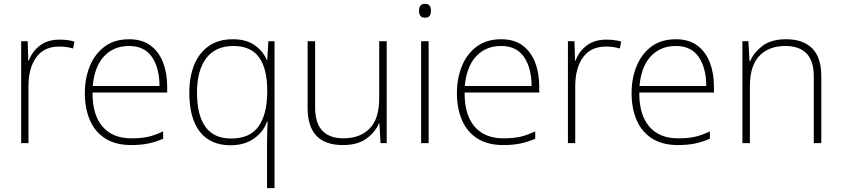

<svg xmlns="http://www.w3.org/2000/svg" viewBox="-20 -744 4372 998"><path d="M290 -538Q312 -538 331 -535.5Q350 -533 367 -528L360 -492Q342 -497 325.5 -499.5Q309 -502 288 -502Q209 -502 168.5 -446Q128 -390 128 -295V0H90V-530H124L127 -429H130Q146 -475 186.5 -506.5Q227 -538 290 -538Z M651 -540Q719 -540 762.5 -507.5Q806 -475 827.5 -419.5Q849 -364 849 -294V-263H461Q460 -148 512.5 -86.5Q565 -25 663 -25Q712 -25 747.5 -32.5Q783 -40 828 -61V-23Q789 -6 750.5 2Q712 10 662 10Q581 10 527.5 -24Q474 -58 447.5 -119Q421 -180 421 -260Q421 -337 447 -400.5Q473 -464 524 -502Q575 -540 651 -540ZM651 -505Q571 -505 521 -451.5Q471 -398 462 -297H809Q809 -390 770 -447.5Q731 -505 651 -505Z M1368 0Q1368 -23 1369 -56Q1370 -89 1371 -112H1368Q1350 -59 1300.5 -24Q1251 11 1178 11Q1074 11 1019 -59Q964 -129 964 -263Q964 -342 988.5 -404.5Q1013 -467 1063.5 -503.5Q1114 -540 1191 -540Q1261 -540 1304.5 -508.5Q1348 -477 1367 -432H1369L1375 -530H1407V234H1368ZM1181 -24Q1279 -24 1323.5 -86.5Q1368 -149 1369 -262V-273Q1369 -387 1326.5 -446Q1284 -505 1194 -505Q1100 -505 1052 -441.5Q1004 -378 1004 -263Q1004 -145 1048 -84.5Q1092 -24 1181 -24Z M1990 -530V0H1958L1952 -103H1950Q1931 -58 1885.5 -24Q1840 10 1762 10Q1579 10 1579 -183V-530H1618V-187Q1618 -103 1656 -64Q1694 -25 1765 -25Q1852 -25 1901.5 -76Q1951 -127 1951 -232V-530Z M2188 -724Q2207 -724 2213.5 -714Q2220 -704 2220 -688Q2220 -672 2213.5 -662Q2207 -652 2188 -652Q2172 -652 2165 -662Q2158 -672 2158 -688Q2158 -704 2165 -714Q2172 -724 2188 -724ZM2208 -530V0H2169V-530Z M2585 -540Q2653 -540 2696.5 -507.5Q2740 -475 2761.5 -419.5Q2783 -364 2783 -294V-263H2395Q2394 -148 2446.5 -86.5Q2499 -25 2597 -25Q2646 -25 2681.5 -32.5Q2717 -40 2762 -61V-23Q2723 -6 2684.5 2Q2646 10 2596 10Q2515 10 2461.5 -24Q2408 -58 2381.5 -119Q2355 -180 2355 -260Q2355 -337 2381 -400.5Q2407 -464 2458 -502Q2509 -540 2585 -540ZM2585 -505Q2505 -505 2455 -451.5Q2405 -398 2396 -297H2743Q2743 -390 2704 -447.5Q2665 -505 2585 -505Z M3132 -538Q3154 -538 3173 -535.5Q3192 -533 3209 -528L3202 -492Q3184 -497 3167.5 -499.5Q3151 -502 3130 -502Q3051 -502 3010.5 -446Q2970 -390 2970 -295V0H2932V-530H2966L2969 -429H2972Q2988 -475 3028.5 -506.5Q3069 -538 3132 -538Z M3493 -540Q3561 -540 3604.5 -507.5Q3648 -475 3669.5 -419.5Q3691 -364 3691 -294V-263H3303Q3302 -148 3354.5 -86.5Q3407 -25 3505 -25Q3554 -25 3589.5 -32.5Q3625 -40 3670 -61V-23Q3631 -6 3592.5 2Q3554 10 3504 10Q3423 10 3369.5 -24Q3316 -58 3289.5 -119Q3263 -180 3263 -260Q3263 -337 3289 -400.5Q3315 -464 3366 -502Q3417 -540 3493 -540ZM3493 -505Q3413 -505 3363 -451.5Q3313 -398 3304 -297H3651Q3651 -390 3612 -447.5Q3573 -505 3493 -505Z M4066 -540Q4154 -540 4201.5 -493Q4249 -446 4249 -347V0H4210V-345Q4210 -428 4172 -466.5Q4134 -505 4063 -505Q3976 -505 3927 -453.5Q3878 -402 3878 -297V0H3839V-530H3870L3876 -426H3879Q3898 -471 3943.5 -505.5Q3989 -540 4066 -540Z"/></svg>

Font: Noto Sans Lao Looped ExtraLight
Style: Regular
Weight: 200
Designer: Mark Frömberg, Ben Mitchell
Foundry: The Fontpad Ltd
Version: Version 1.002; ttfautohint (v1.8.4.7-5d5b)